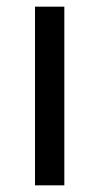

<svg xmlns="http://www.w3.org/2000/svg" viewBox="-20 -556 298 576"><path d="M173 0H85V-536H173Z"/></svg>

Font: Noto Sans Hebrew
Style: Regular
Weight: 400
Designer: Monotype Design Team
Foundry: Monotype Imaging Inc.
Version: Version 2.003;January 10, 2023;FontCreator 14.0.0.2877 64-bi